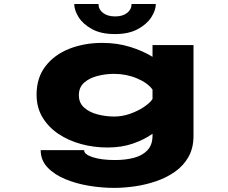

<svg xmlns="http://www.w3.org/2000/svg" viewBox="-20 -725 1140 958"><path d="M516 11Q448 11 384.8 -6.2Q321.5 -23.5 271.2 -57.2Q221 -91 191.8 -140Q162.5 -189 162.5 -252.5Q162.5 -337 206.8 -394.5Q251 -452 325.5 -481.5Q400 -511 490.5 -511Q564.5 -511 628.5 -491.2Q692.5 -471.5 741 -441.5V-500H945.5V-47Q945.5 13.5 920.5 57.8Q895.5 102 853.2 131.8Q811 161.5 759 179.2Q707 197 652.5 204.8Q598 212.5 548.5 212.5Q488.5 212.5 424.5 202Q360.5 191.5 305.8 168.8Q251 146 217 110.2Q183 74.5 183 24H399.5Q399.5 45.5 443 59.5Q486.5 73.5 554.5 73.5Q607.5 73.5 649.8 62Q692 50.5 716.5 23.8Q741 -3 741 -48.5V-57.5Q699.5 -28 643 -8.5Q586.5 11 516 11ZM373.5 -250Q373.5 -211 400.5 -187.5Q427.5 -164 468.2 -153.8Q509 -143.5 550 -143.5Q589 -143.5 628 -157Q667 -170.5 697.5 -190.8Q728 -211 741 -231V-278Q717 -311.5 663.5 -334Q610 -356.5 548.5 -356.5Q507.5 -356.5 467 -346.2Q426.5 -336 400 -312.8Q373.5 -289.5 373.5 -250ZM553.5 -555Q484.5 -555 439.5 -579.5Q394.5 -604 372.5 -639Q350.5 -674 350.5 -705H471.5Q471.5 -678 494.2 -660.5Q517 -643 554.5 -643Q592 -643 614.2 -660.5Q636.5 -678 636.5 -705H757.5Q757.5 -674 735 -639Q712.5 -604 667.2 -579.5Q622 -555 553.5 -555Z"/></svg>

Font: Trispace Expanded ExtraBold
Style: Regular
Weight: 800
Width: 7
Designer: Tyler Finck
Foundry: Etcetera Type Company
Version: Version 1.210; ttfautohint (v1.8.3)